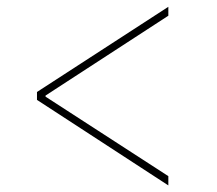

<svg xmlns="http://www.w3.org/2000/svg" viewBox="-20 -568 642 568"><path d="M89.4 -272.5V-295.9L478 -547.9V-521.5L109.9 -282.2L114.7 -290V-278.3L109.9 -285.2L478 -46.9V-19.5Z"/></svg>

Font: Inter 24pt Thin
Style: Regular
Weight: 250
Designer: Rasmus Andersson
Foundry: rsms
Version: Version 4.001;git-66647c0bb